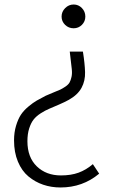

<svg xmlns="http://www.w3.org/2000/svg" viewBox="-20 -580 498 848"><path d="M356.9 -506.8Q356.9 -485.4 341.8 -470.2Q326.7 -455.1 305.2 -455.1Q283.2 -455.1 267.6 -470.2Q252 -485.4 252 -506.8Q252 -528.3 267.8 -544.2Q283.7 -560.1 305.2 -560.1Q326.7 -560.1 341.8 -544.4Q356.9 -528.8 356.9 -506.8ZM346.2 -352.1Q354.5 -300.3 355.7 -261.7Q356.9 -223.1 340.1 -192.1Q323.2 -161.1 284.2 -139.2Q266.6 -129.4 240.7 -118.2Q214.8 -106.9 197.3 -99.6Q179.7 -92.3 159.9 -79.6Q140.1 -66.9 128.4 -52Q116.7 -37.1 108.9 -12.7Q101.1 11.7 101.1 43.9Q101.1 114.7 142.6 154.8Q184.1 194.8 249 194.8Q293.9 194.8 327.1 182.6Q360.4 170.4 390.1 145L418 187Q345.2 248 247.1 248Q206.5 248 170.7 235.8Q134.8 223.6 105.5 199.2Q76.2 174.8 59.1 133.8Q42 92.8 42 40Q42 4.9 50.8 -24.4Q59.6 -53.7 72 -72.8Q84.5 -91.8 105.2 -109.1Q126 -126.5 142.1 -135.7Q158.2 -145 182.1 -157.2Q194.3 -162.6 216.8 -171.9Q236.8 -179.7 246.1 -184.1Q255.4 -188.5 268.6 -197.3Q281.7 -206.1 287.1 -215.6Q292.5 -225.1 295.9 -240.5Q299.3 -255.9 296.9 -275.9L288.1 -352.1Z"/></svg>

Font: Stilu Light
Style: Regular
Weight: 300
Designer: Genilson Lima Santos
Foundry: Genilson Lima Santos
Version: Version 1.200;PS 001.200;hotconv 1.0.88;makeotf.lib2.5.64775